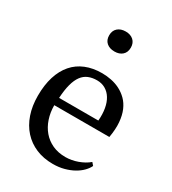

<svg xmlns="http://www.w3.org/2000/svg" viewBox="-169 -767 782 871"><g transform="rotate(30 222.0 -332.0)"><path d="M408.2 -72.3Q400.9 -56.6 386.2 -41.7Q371.6 -26.9 350.6 -15.1Q329.6 -3.4 303 3.9Q276.4 11.2 244.6 11.2Q195.8 11.2 156.5 -5.4Q117.2 -22 89.4 -52.7Q61.5 -83.5 46.6 -126.7Q31.7 -169.9 31.7 -223.1Q31.7 -279.8 45.4 -323.5Q59.1 -367.2 85 -397Q110.8 -426.8 148.4 -442.1Q186 -457.5 233.9 -457.5Q257.8 -457.5 282 -452.6Q306.2 -447.8 327.9 -436.8Q349.6 -425.8 367.7 -408Q385.7 -390.1 397 -364Q408.2 -337.9 411.1 -303Q414.1 -268.1 406.2 -223.1H117.7Q117.7 -185.5 128.7 -152.8Q139.6 -120.1 160.2 -95.9Q180.7 -71.8 210.4 -58.1Q240.2 -44.4 278.8 -44.4Q294.4 -44.4 310.5 -47.4Q326.7 -50.3 342 -55.9Q357.4 -61.5 371.1 -69.1Q384.8 -76.7 396 -86.4ZM230 -418Q205.1 -418 185.5 -409.9Q166 -401.9 152.3 -383.5Q138.7 -365.2 130.6 -335.4Q122.6 -305.7 120.1 -262.7H325.7Q328.6 -297.9 323.5 -326.4Q318.4 -355 305.9 -375.2Q293.5 -395.5 274.2 -406.7Q254.9 -418 230 -418ZM174.8 -622.6Q174.8 -647 190.4 -660.9Q206.1 -674.8 231.9 -674.8Q257.3 -674.8 272.7 -660.9Q288.1 -647 288.1 -622.6Q288.1 -597.7 272.7 -584Q257.3 -570.3 231.9 -570.3Q206.1 -570.3 190.4 -584Q174.8 -597.7 174.8 -622.6Z"/></g></svg>

Font: PT Astra Serif
Style: Regular
Weight: 400
Designer: A.Korolkova, I. Chaeva
Foundry: ParaType Ltd
Version: Version 1.002